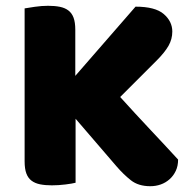

<svg xmlns="http://www.w3.org/2000/svg" viewBox="-20 -635 655 663"><path d="M241 -225V-4Q230 -1 206 2Q182 5 159 5Q136 5 118.5 1.5Q101 -2 89 -11Q77 -20 71 -36Q65 -52 65 -78V-606Q76 -608 100 -611.5Q124 -615 146 -615Q169 -615 186.5 -611.5Q204 -608 216 -599Q228 -590 234 -574Q240 -558 240 -532V-373L448 -612Q516 -612 545.5 -586.5Q575 -561 575 -526Q575 -500 562 -477Q549 -454 520 -425L395 -300Q420 -272 447.5 -242.5Q475 -213 501.5 -184.5Q528 -156 552.5 -130Q577 -104 595 -84Q595 -62 587 -45Q579 -28 565.5 -16Q552 -4 535 2Q518 8 499 8Q458 8 432 -12.5Q406 -33 382 -61Z"/></svg>

Font: Baloo Tammudu
Style: Regular
Weight: 400
Designer: Omkar Shende and Ek Type
Foundry: Ek Type
Version: Version 1.007;PS 1.000;hotconv 1.0.88;makeotf.lib2.5.647800